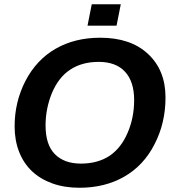

<svg xmlns="http://www.w3.org/2000/svg" viewBox="-20 -876 818 906"><path d="M453 -698Q596 -698 678 -622Q761 -545 761 -416Q761 -295 709 -195Q658 -95 566.5 -42.5Q475 10 355 10Q284 10 227 -10.5Q170 -31 130.5 -68.5Q91 -106 70 -160Q49 -214 49 -280Q49 -395 100 -494Q152 -594 242.5 -646Q333 -698 453 -698ZM446 -584Q366 -584 311 -547Q257 -512 225 -437Q195 -363 195 -284Q195 -193 239 -148.5Q283 -104 362 -104Q440 -104 496 -140Q552 -178 582 -249Q613 -320 613 -404Q613 -491 570 -537.5Q527 -584 446 -584ZM393 -755 413 -856H550L530 -755Z"/></svg>

Font: Libra Sans Modern
Style: Bold Italic
Weight: 700
Italic angle: -12°
Foundry: Stefan Peev, Context Ltd
Version: Version 1.000